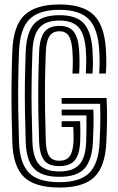

<svg xmlns="http://www.w3.org/2000/svg" viewBox="-20 -830 530 860"><path d="M246.2 10Q136.8 10 87.9 -36.8Q39 -83.5 35.2 -191Q33.2 -251.8 32.1 -315.8Q31 -379.8 31.6 -450.4Q32.2 -521 35.2 -601Q39.5 -715.2 89.9 -762.6Q140.2 -810 246.2 -810Q351 -810 399.2 -763.5Q447.5 -717 454.2 -610Q456.2 -579.2 456.2 -552.6Q456.2 -526 454.2 -500.5H424.2Q426.2 -528.8 426.2 -554.1Q426.2 -579.5 424.2 -608.2Q418.2 -703 377.2 -744.5Q336.2 -786 246.2 -786Q154 -786 111.6 -743.2Q69.2 -700.5 65.2 -599.8Q62.5 -528.8 61.6 -463.9Q60.8 -399 61.8 -332.9Q62.8 -266.8 65.2 -192Q68.8 -98.8 109.5 -56.4Q150.2 -14 246.2 -14Q338.2 -14 379.9 -55.5Q421.5 -97 426.2 -192.5Q428 -226.2 428.8 -256Q429.5 -285.8 429.5 -312.8Q429.5 -339.8 428.5 -365H256.2V-391H457.2Q459.8 -344.2 459.4 -296Q459 -247.8 456.2 -191Q451 -83.5 402.4 -36.8Q353.8 10 246.2 10ZM246.2 -38Q167.5 -38 132.8 -74.4Q98 -110.8 95.2 -193Q92.8 -267 91.8 -332.1Q90.8 -397.2 91.6 -461.9Q92.5 -526.5 95.2 -598.8Q98.8 -686.2 133.8 -724.1Q168.8 -762 246.2 -762Q323.5 -762 356.4 -724.2Q389.2 -686.5 394.2 -606.5Q396.2 -574.8 396.4 -553.8Q396.5 -532.8 394.5 -500.5H364.5Q366 -525 366.2 -550Q366.5 -575 364.5 -603.5Q360 -675.8 332.6 -706.9Q305.2 -738 246.2 -738Q184.8 -738 156.4 -705.6Q128 -673.2 125.2 -597.8Q122.5 -525.8 121.6 -461.4Q120.8 -397 121.8 -332.2Q122.8 -267.5 125.2 -194Q127.8 -123.2 155.8 -92.6Q183.8 -62 246.2 -62Q306.5 -62 334.9 -92.6Q363.2 -123.2 366 -194.8Q367 -219.8 367.2 -253.2Q367.5 -286.8 367.2 -313H256.2V-339H398.2Q399.5 -302.5 398.9 -269.4Q398.2 -236.2 396.2 -193.8Q392.2 -113.2 358.9 -75.6Q325.5 -38 246.2 -38ZM246.2 -86Q196.5 -86 176.9 -113.1Q157.2 -140.2 155.2 -195.2Q152.8 -266 151.8 -329.5Q150.8 -393 151.6 -457.8Q152.5 -522.5 155.2 -597.2Q157.8 -659.8 179 -686.9Q200.2 -714 246.2 -714Q289.8 -714 310.2 -688.1Q330.8 -662.2 334.5 -602.5Q336 -578.2 336.1 -553.1Q336.2 -528 334.5 -500.5H304.5Q305.8 -522 306.1 -538.2Q306.5 -554.5 306 -569.2Q305.5 -584 304.5 -600.5Q301.5 -648.5 288 -669.2Q274.5 -690 246.2 -690Q216 -690 201.6 -668.2Q187.2 -646.5 185.2 -596.8Q182.5 -523.8 181.6 -460Q180.8 -396.2 181.8 -332.6Q182.8 -269 185.2 -196.2Q187 -150.2 200.8 -130.1Q214.5 -110 246.2 -110Q276.8 -110 291.9 -129.9Q307 -149.8 309.5 -198.5Q310 -208 309.4 -229.5Q308.8 -251 308.2 -261H256.2V-287H339Q339.5 -264.2 339.9 -240.8Q340.2 -217.2 339.2 -196.5Q336.5 -137.5 314.9 -111.8Q293.2 -86 246.2 -86Z"/></svg>

Font: Big Shoulders Inline Display Thin Black
Style: Regular
Weight: 900
Version: Version 2.002